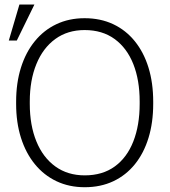

<svg xmlns="http://www.w3.org/2000/svg" viewBox="-20 -800 736 831"><path d="M346.7 10.3Q279.3 10.3 224.6 -15.6Q169.9 -41.5 130.9 -89.4Q91.8 -137.2 70.8 -203.4Q49.8 -269.5 49.8 -350.6V-359.9Q49.8 -440.9 70.6 -507.1Q91.3 -573.2 130.4 -621.3Q169.4 -669.4 224.1 -695.3Q278.8 -721.2 346.2 -721.2Q415 -721.2 470 -695.3Q524.9 -669.4 563.7 -621.3Q602.5 -573.2 622.8 -507.1Q643.1 -440.9 643.1 -359.9V-350.6Q643.1 -269.5 622.8 -203.4Q602.5 -137.2 564 -89.4Q525.4 -41.5 470.5 -15.6Q415.5 10.3 346.7 10.3ZM346.7 -41Q423.8 -41 476.8 -79.6Q529.8 -118.2 557.1 -188Q584.5 -257.8 584.5 -350.6V-360.8Q584.5 -453.6 556.9 -522.9Q529.3 -592.3 476.1 -631.1Q422.9 -669.9 346.2 -669.9Q272.5 -669.9 219.2 -631.1Q166 -592.3 137.5 -522.7Q108.9 -453.1 108.9 -360.8V-350.6Q108.9 -257.8 137.5 -188Q166 -118.2 219.5 -79.6Q272.9 -41 346.7 -41ZM18.1 -624.5 64 -780.3H128.9L52.7 -624.5Z"/></svg>

Font: Roboto Slab LO Light
Style: Regular
Weight: 300
Designer: Google
Version: Version 2.000